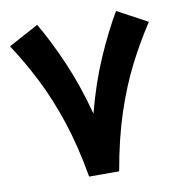

<svg xmlns="http://www.w3.org/2000/svg" viewBox="-77 -739 761 810"><g transform="rotate(-10 304.0 -334.0)"><path d="M240.2 0Q216.3 -136.7 180.9 -242.7Q145.5 -348.6 101.6 -435.3Q57.6 -522 6.8 -599.1L135.3 -668.5Q183.1 -586.9 227.3 -484.4Q271.5 -381.8 304.2 -258.3Q336.4 -382.3 380.9 -484.6Q425.3 -586.9 473.1 -668.5L601.6 -599.1Q550.8 -522 506.8 -435.5Q462.9 -349.1 427.7 -242.9Q392.6 -136.7 368.7 0Z"/></g></svg>

Font: Vazir Black
Style: Black
Weight: 900
Designer: Saber Rastikerdar
Foundry: Saber Rastikerdar
Version: Version 30.0.0